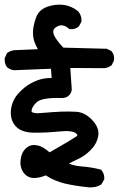

<svg xmlns="http://www.w3.org/2000/svg" viewBox="-27 -784 547 830"><path d="M353.5 25.4Q304.2 20.5 256.8 10.3Q210.9 0 170.9 -25.9Q143.6 -14.6 120.1 -14.6Q91.8 -14.6 74.7 -38.1Q58.1 -61 62 -93.3Q65.9 -126 85.9 -143.6Q106.4 -162.1 134.8 -155.3Q141.1 -154.3 147.7 -151.6Q154.3 -148.9 160.9 -145Q167.5 -141.1 174.1 -136.2Q180.7 -131.3 187.5 -125.5Q215.8 -142.1 244.1 -158.2Q275.4 -176.3 298.8 -191.4Q303.7 -194.3 305.7 -196.8Q307.6 -198.7 307.9 -199.5Q308.1 -200.2 306.9 -202.1Q305.7 -204.1 301.8 -207.5Q285.2 -221.2 231.4 -215.8Q173.3 -210 120.6 -210.4Q64 -210.9 39.6 -239.7Q27.3 -253.9 22.7 -271.7Q18.1 -289.6 20.5 -310.5Q25.9 -351.1 52.7 -380.4Q79.1 -409.2 106.4 -423.8Q133.3 -438 157.2 -443.4Q175.8 -447.3 196.3 -446.8L193.4 -486.8L34.7 -480.5H33.7H32.7Q27.3 -481.4 22.5 -482.9Q17.6 -484.4 13.2 -486.8Q8.8 -489.3 4.9 -492.2L3.9 -493.2L2.9 -494.1Q-7.8 -508.8 -6.8 -530.8V-532.7L-5.9 -534.2L2 -551.8L2.9 -554.2L4.9 -555.7Q13.2 -561.5 22.7 -564.5Q32.2 -567.4 43 -567.4L136.7 -571.3Q131.8 -579.6 128.4 -587.2Q125 -594.7 122.1 -602.5Q114.3 -625.5 115.7 -650.4Q117.2 -674.8 128.4 -707Q131.3 -715.3 136 -722.9Q140.6 -730.5 147 -736.6Q153.3 -742.7 160.9 -747.1Q168.5 -751.5 177.2 -754.9Q211.9 -766.6 245.6 -763.2Q280.3 -759.3 309.6 -736.3L310.5 -735.8L311 -734.9Q326.2 -717.3 325.2 -692.9V-690.9L324.2 -689L315.4 -672.4L314.5 -670.9L313.5 -669.4Q298.3 -655.8 275.4 -658.2L272 -658.7L270 -660.6Q246.1 -681.6 222.7 -670.9Q200.2 -660.2 203.6 -642.1Q207 -620.6 246.6 -578.1L432.1 -573.2H434.1L436 -572.3L452.6 -564.5L454.1 -563.5L455.6 -562Q462.4 -554.2 464.8 -544.4Q467.3 -534.7 465.8 -523.9L465.3 -522.5L464.8 -521L457 -504.4L456.1 -502.4L454.1 -501Q439.9 -490.7 424.8 -489.3H424.3H423.8L276.9 -490.2L283.2 -397V-396V-395Q279.8 -377.4 267.6 -368.4Q255.4 -359.4 236.8 -360.4Q152.3 -362.3 130.9 -341.6Q109.4 -320.8 109.4 -303.2Q109.4 -300.8 111.8 -299.1Q114.3 -297.4 123.5 -295.4Q132.8 -293.5 150.4 -295.4Q202.6 -299.8 235.4 -301.3Q268.6 -302.7 302.2 -300.8Q339.4 -298.8 371.1 -265.6Q387.2 -249 394 -231.2Q400.9 -213.4 397.5 -194.8Q390.6 -160.2 363.3 -133.8Q350.1 -120.6 336.2 -111.1Q322.3 -101.6 307.6 -95.2Q289.6 -86.9 271 -76.7Q297.4 -66.4 326.2 -64.5Q367.7 -61.5 406.7 -51.3L409.7 -50.8L411.6 -48.3Q424.8 -32.7 423.8 -11.2V-8.8L422.4 -6.8L412.6 10.7L411.6 12.7L409.7 14.2Q403.3 17.6 397 20.3Q390.6 22.9 383.5 24.2Q376.5 25.4 368.9 25.9Q361.3 26.4 353.5 25.4Z"/></svg>

Font: NaikaiFont
Style: Bold
Weight: 700
Version: Version 1.89